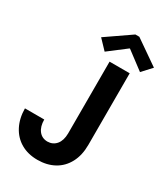

<svg xmlns="http://www.w3.org/2000/svg" viewBox="-226 -1041 1011 1153"><g transform="rotate(30 279.0 -465.0)"><path d="M8.8 -222.7H142.6Q142.6 -174.3 164.6 -146Q186.5 -117.7 224.6 -117.2Q262.2 -117.7 285.2 -145Q308.1 -172.4 308.6 -221.7V-719.7H448.2V-223.6Q448.2 -151.4 420.4 -99.1Q392.6 -46.9 342.8 -19.5Q293 7.8 227.5 7.8Q161.6 7.8 112.5 -20.8Q63.5 -49.3 36.4 -101.6Q9.3 -153.8 8.8 -222.7ZM191.4 -821.3 361.3 -938.5H388.7L557.6 -821.3L498 -756.8L376 -848.6H373L252.9 -756.8Z"/></g></svg>

Font: Reddit Sans Strawberry
Style: Bold
Weight: 700
Designer: Stephen Hutchings
Foundry: Reddit
Version: Version 1.013